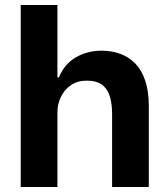

<svg xmlns="http://www.w3.org/2000/svg" viewBox="-20 -749 670 769"><path d="M63 0V-729H210V-439H216Q238 -493 284 -519.5Q330 -546 387 -546Q427 -546 461.5 -533.5Q496 -521 521.5 -495Q547 -469 561.5 -426.5Q576 -384 576 -324V0H429V-292Q429 -337 418.5 -367Q408 -397 386 -411.5Q364 -426 328 -426Q290 -426 264 -408Q238 -390 224 -361Q210 -332 210 -298V0Z"/></svg>

Font: Mona Sans ExtraLight
Style: Bold
Weight: 700
Version: Version 2.000